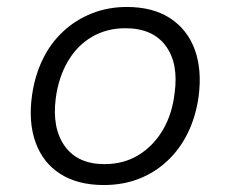

<svg xmlns="http://www.w3.org/2000/svg" viewBox="-20 -523 661 551"><path d="M278 8Q203 8 153 -24Q103 -56 82 -114.5Q61 -173 72 -250Q80 -306 102.5 -352.5Q125 -399 161 -432.5Q197 -466 243.5 -484.5Q290 -503 344 -503Q419 -503 468.5 -470.5Q518 -438 539 -380.5Q560 -323 550 -246Q542 -189 519.5 -142.5Q497 -96 461 -62Q425 -28 379 -10Q333 8 278 8ZM280 -52Q335 -52 377.5 -78Q420 -104 447 -149.5Q474 -195 481 -255Q493 -341 455.5 -391.5Q418 -442 340 -442Q286 -442 243.5 -417Q201 -392 174.5 -346.5Q148 -301 140 -241Q129 -155 166 -103.5Q203 -52 280 -52Z"/></svg>

Font: Nunito Sans 7pt Light
Style: Italic
Weight: 300
Italic angle: -9°
Designer: Vernon Adams
Foundry: Vernon Adams
Version: Version 3.101;gftools[0.9.27]